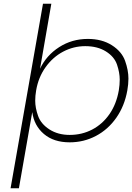

<svg xmlns="http://www.w3.org/2000/svg" viewBox="-20 -760 713 1036"><path d="M196 -389Q230 -461 299 -505.5Q368 -550 454 -550Q530 -550 583.5 -516Q637 -482 655 -431.5Q673 -381 673 -336Q673 -306 667 -272Q652 -188 607.5 -124.5Q563 -61 497.5 -26.5Q432 8 356 8Q270 8 217 -37Q164 -82 154 -155L82 256H37L212 -740H257ZM621 -272Q626 -303 626 -330Q626 -368 611.5 -411Q597 -454 551.5 -482.5Q506 -511 440 -511Q377 -511 321 -481.5Q265 -452 226 -397.5Q187 -343 175 -272Q170 -243 170 -217Q170 -178 185.5 -134.5Q201 -91 247 -61.5Q293 -32 356 -32Q422 -32 477.5 -61Q533 -90 570.5 -144Q608 -198 621 -272Z"/></svg>

Font: Fz Poppins ExtLt
Style: Italic
Weight: 200
Italic angle: -10°
Designer: Ninad Kale (Devanagari), Jonny Pinhorn (Latin)
Foundry: Indian Type Foundry
Version: Vit hóa bi Vntype.Com & FontZin.Com